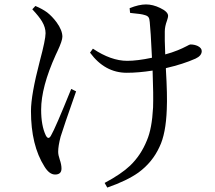

<svg xmlns="http://www.w3.org/2000/svg" viewBox="-20 -785 972 868"><path d="M465 63 453 42Q528 2 568 -36Q617 -83 644 -150Q667 -203 672 -299Q674 -355 670 -462Q670 -465 670 -466Q607 -456 553 -456Q454 -456 387 -547L400 -565Q482 -510 555 -510Q601 -510 667 -524Q661 -651 657 -685Q656 -701 651 -707.5Q646 -714 634 -717Q620 -722 574 -726Q570 -727 568 -727L566 -748Q608 -765 640 -765Q671 -765 704 -749Q740 -732 740 -713Q740 -707 735 -692Q725 -665 725 -643Q724 -610 727 -539Q757 -547 784 -558Q804 -566 825 -577Q837 -584 841 -584Q859 -584 874 -577Q892 -568 892 -554Q892 -533 864 -520Q808 -495 730 -477Q730 -475 730 -471Q737 -354 734 -291Q730 -180 701 -121Q669 -51 606 -5Q554 32 465 63ZM229 4Q203 4 181 -32Q120 -128 120 -283Q120 -356 160 -509Q186 -606 186 -635Q186 -661 170 -688Q157 -710 126 -743L140 -758Q171 -745 193 -729Q216 -711 236 -684Q262 -648 262 -619Q262 -601 240 -554Q235 -543 232 -537Q166 -391 166 -289Q166 -217 187 -173Q199 -150 211 -173Q230 -205 302 -383L324 -372Q266 -207 254 -167Q243 -125 243 -99Q243 -84 250 -64Q258 -41 258 -23Q258 4 229 4Z"/></svg>

Font: Cactus Classical Serif
Style: Regular
Weight: 400
Designer: Henry Chan (via Glyphwiki)、田海東、宇文滿月
Foundry: Moonlit Owen
Version: Version 1.000